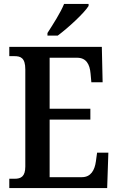

<svg xmlns="http://www.w3.org/2000/svg" viewBox="-20 -951 597 971"><path d="M220 -784V-771H272C326 -811 407 -886 428 -921V-931H304C286 -886 248 -828 220 -784ZM27 0H522L528 -179H471L465 -135C459 -91 440 -55 394 -55H231V-346H437V-401H231V-659H370C416 -659 434 -626 438 -579L442 -535H499L495 -714H27V-667H53C84 -667 108 -659 108 -600V-109C108 -58 86 -47 54 -47H27Z"/></svg>

Font: Noto Serif Tamil Condensed SemiBold
Style: Italic
Weight: 600
Width: 3
Italic angle: -12°
Designer: Indian Type Foundry, Tom Grace, and the Monotype Design Team
Foundry: Monotype Imaging Inc.
Version: Version 2.003